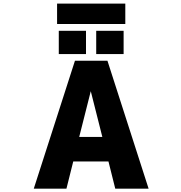

<svg xmlns="http://www.w3.org/2000/svg" viewBox="-20 -1081 1040 1102"><path d="M602.5 -154.3H400.4L361.3 2H173.8L410.2 -732.4H596.7L833 2H641.6ZM307.6 -943.4V-1060.5H699.2V-943.4ZM317.4 -770.5V-904.3H473.6V-770.5ZM532.2 -770.5V-904.3H689.5V-770.5ZM501 -557.6 434.6 -294.9H567.4Z"/></svg>

Font: Gen Shin Gothic Monospace Heavy
Style: Bold
Weight: 800
Designer: [Source Han Sans]
Ryoko NISHIZUKA  (kana & ideographs); Paul D. Hunt (Latin, Greek & Cyrillic); Wenlong ZHANG  (bopomofo
Version: Version 1.002.20150607